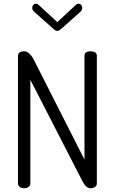

<svg xmlns="http://www.w3.org/2000/svg" viewBox="-20 -1005 613 1025"><path d="M76 -26V-706Q76 -731 109 -731Q137 -731 161 -685L431 -153V-707Q431 -731 464 -731Q497 -731 497 -707V-26Q497 -14 487 -7Q477 0 464 0Q439 0 420 -38L142 -579V-26Q142 -14 132 -7Q122 0 109 0Q95 0 85.5 -7Q76 -14 76 -26ZM152 -963Q152 -972 157.5 -978.5Q163 -985 171 -985Q180 -985 186 -979L286 -887L385 -979Q391 -985 400 -985Q408 -985 413.5 -978.5Q419 -972 419 -963Q419 -950 407 -940L306 -850Q294 -840 286 -840Q276 -840 266 -850L165 -940Q152 -950 152 -963Z"/></svg>

Font: Terminal Dosis
Style: Regular
Weight: 400
Designer: Edgar Tolentino, Pablo Impallari, Igino Marini
Foundry: Edgar Tolentino, Pablo Impallari, Igino Marini
Version: Version 1.007